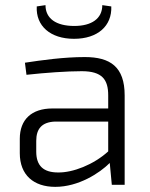

<svg xmlns="http://www.w3.org/2000/svg" viewBox="-20 -719 585 747"><path d="M378 -699C378 -647 337 -618 269 -618C198 -618 157 -647 157 -699L123 -694C119 -618 176 -568 268 -568C360 -568 416 -618 413 -694ZM83 -428C157 -436 240 -442 298 -442C378 -442 401 -409 401 -348V-297H184C103 -297 57 -254 57 -179V-123C57 -38 111 8 195 8C285 8 367 -45 407 -85L415 0H465V-348C465 -459 409 -497 310 -497C228 -497 143 -485 77 -475ZM121 -171C121 -218 143 -244 194 -246H401V-130C344 -78 263 -47 206 -48C149 -48 121 -74 121 -129Z"/></svg>

Font: SnT
Style: Regular
Weight: 300
Designer: Natanael Gama
Version: Version 1.001;PS 001.001;hotconv 1.0.70;makeotf.lib2.5.58329